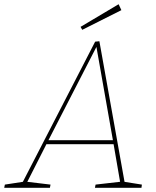

<svg xmlns="http://www.w3.org/2000/svg" viewBox="-55 -888 737 908"><path d="M535 -22 528 -29 616 -15 614 0H394L397 -15L519 -29L514 -22L481 -213L488 -206H158L168 -213L71 -22L67 -29L184 -15L181 0H-35L-32 -15L59 -29L50 -22L395 -691L415 -693ZM171 -219 167 -225H485L480 -219L400 -672H404ZM334 -747 326 -761 506 -868 519 -840Z"/></svg>

Font: Bitter Thin
Style: Italic
Weight: 100
Italic angle: -9°
Designer: Sol Matas, and Bitter project Authors
Foundry: Sol Matas
Version: Version 2.002